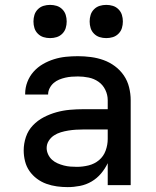

<svg xmlns="http://www.w3.org/2000/svg" viewBox="-20 -758 640 786"><path d="M257 8Q235 8 213 5Q191 2 170 -5.5Q149 -13 131 -26.5Q113 -40 100.5 -58Q88 -76 82.5 -98Q77 -120 77 -142Q77 -170 86 -197Q95 -224 114.5 -244.5Q134 -265 159 -278Q184 -291 211 -298.5Q238 -306 266 -308.5Q294 -311 322 -311H421V-348Q421 -370 411 -390.5Q401 -411 383 -423.5Q365 -436 343 -440.5Q321 -445 299 -445Q286 -445 273 -444Q260 -443 247 -440Q234 -437 222 -432Q210 -427 200 -418.5Q190 -410 183.5 -397.5Q177 -385 177 -372V-371H83V-374Q83 -399 92 -422.5Q101 -446 117.5 -464.5Q134 -483 155.5 -495.5Q177 -508 201 -515.5Q225 -523 249.5 -525.5Q274 -528 299 -528Q325 -528 352 -524.5Q379 -521 404 -512Q429 -503 450.5 -487Q472 -471 487 -449Q502 -427 508.5 -400.5Q515 -374 515 -348V0H421V-90Q410 -67 393.5 -47.5Q377 -28 355 -15Q333 -2 307.5 3Q282 8 257 8ZM295 -75Q319 -75 343 -81Q367 -87 385.5 -102.5Q404 -118 412.5 -141.5Q421 -165 421 -189V-228H322Q306 -228 290.5 -227Q275 -226 259.5 -223.5Q244 -221 229 -216.5Q214 -212 201 -203.5Q188 -195 179.5 -181.5Q171 -168 171 -152Q171 -139 177 -126Q183 -113 193 -104Q203 -95 215.5 -89.5Q228 -84 241.5 -80.5Q255 -77 268.5 -76Q282 -75 295 -75ZM415 -602Q401 -602 388 -606Q375 -610 365 -620Q355 -630 351 -643Q347 -656 347 -670Q347 -684 351 -697Q355 -710 365 -720Q375 -730 388 -734Q401 -738 415 -738Q429 -738 442 -734Q455 -730 465 -720Q475 -710 479 -697Q483 -684 483 -670Q483 -656 479 -643Q475 -630 465 -620Q455 -610 442 -606Q429 -602 415 -602ZM185 -602Q171 -602 158 -606Q145 -610 135 -620Q125 -630 121 -643Q117 -656 117 -670Q117 -684 121 -697Q125 -710 135 -720Q145 -730 158 -734Q171 -738 185 -738Q199 -738 212 -734Q225 -730 235 -720Q245 -710 249 -697Q253 -684 253 -670Q253 -656 249 -643Q245 -630 235 -620Q225 -610 212 -606Q199 -602 185 -602Z"/></svg>

Font: Iosevka Medium Extended
Style: Regular
Weight: 500
Width: 7
Monospace: yes
Designer: Belleve Invis
Foundry: Belleve Invis
Version: Version 32.5.0; ttfautohint (v1.8.4)